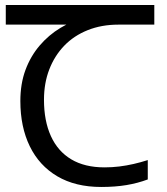

<svg xmlns="http://www.w3.org/2000/svg" viewBox="-20 -734 664 764"><path d="M3 -636V-714H594V-636ZM451 -636Q384 -636 329 -614Q274 -592 235.5 -552Q197 -512 176 -457.5Q155 -403 155 -337Q155 -253 182.5 -192.5Q210 -132 263.5 -100Q317 -68 396 -68Q426 -68 454.5 -71.5Q483 -75 511.5 -81.5Q540 -88 568 -97V-20Q528 -5 483 2.5Q438 10 383 10Q280 10 208 -32.5Q136 -75 98.5 -152Q61 -229 61 -332Q61 -401 81.5 -456Q102 -511 138 -553Q174 -595 220.5 -623Q267 -651 319.5 -665Q372 -679 426 -679Z"/></svg>

Font: loriya05
Style: Book
Weight: 400
Designer: Jelle Bosma - Monotype Design Team
Foundry: Monotype Imaging Inc.
Version: Version 2.003